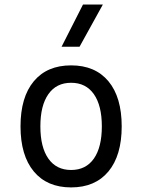

<svg xmlns="http://www.w3.org/2000/svg" viewBox="-20 -815 626 845"><path d="M293 9.8Q187 9.8 128.7 -60.5Q70.3 -130.9 70.3 -258.8Q70.3 -387.2 128.7 -457.3Q187 -527.3 293 -527.3Q398.9 -527.3 457.3 -457.3Q515.6 -387.2 515.6 -258.8Q515.6 -130.9 457.3 -60.5Q398.9 9.8 293 9.8ZM293 -66.9Q357.9 -66.9 393.1 -116.9Q428.2 -167 428.2 -258.8Q428.2 -350.6 393.1 -400.6Q357.9 -450.7 293 -450.7Q228 -450.7 192.9 -400.6Q157.7 -350.6 157.7 -258.8Q157.7 -167 192.9 -116.9Q228 -66.9 293 -66.9ZM251 -609.4 345.2 -794.9H432.6L330.1 -609.4Z"/></svg>

Font: CaskaydiaMono NF SemiLight
Style: Regular
Weight: 350
Designer: Aaron Bell
Foundry: Saja Typeworks
Version: Version 2111.001; ttfautohint (v1.8.4);Nerd Fonts 3.1.1